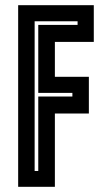

<svg xmlns="http://www.w3.org/2000/svg" viewBox="-20 -720 412 740"><path d="M50 0V-700H341.5V-558.5H191.5V-424H322.5V-282.5H191.5V0ZM113.5 -61H127.5V-348H259V-362H127.5V-624H279V-638H113.5Z"/></svg>

Font: Tourney Condensed Regular
Style: Bold
Weight: 700
Width: 3
Designer: Tyler Finck
Foundry: Etcetera Type Co
Version: Version 1.010; ttfautohint (v1.8.3)